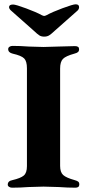

<svg xmlns="http://www.w3.org/2000/svg" viewBox="-20 -868 404 891"><path d="M16 0ZM16 -11Q16 -28 37 -32Q76 -41 90.5 -53.5Q105 -66 105 -97V-551Q105 -584 92 -597Q79 -610 39 -619Q18 -624 18 -640Q18 -647 24 -651Q30 -655 38 -655Q74 -655 113 -652Q163 -650 182 -650Q199 -650 251 -652Q305 -654 328 -654Q347 -654 347 -640Q347 -631 342 -626.5Q337 -622 325 -619Q285 -608 272 -594.5Q259 -581 259 -550V-98Q259 -69 273 -56Q287 -43 327 -32Q338 -29 343 -25Q348 -21 348 -12Q348 3 330 3Q294 3 253 0Q201 -2 182 -2Q162 -2 112 0Q73 3 36 3Q28 3 22 -1Q16 -5 16 -11ZM173 -798Q181 -794 185 -794Q189 -794 197 -798Q222 -812 270.5 -830Q319 -848 331 -848Q347 -848 347 -835Q347 -826 340 -819L236 -727Q217 -709 207.5 -703.5Q198 -698 185 -698Q172 -698 163 -703.5Q154 -709 135 -727L30 -820Q22 -828 22 -835Q22 -847 41 -847Q53 -847 101.5 -829Q150 -811 173 -798Z"/></svg>

Font: EB Garamond
Style: Bold
Weight: 700
Designer: Georg Duffner and Octavio Pardo
Foundry: Georg Duffner
Version: Version 1.000; ttfautohint (v1.6)